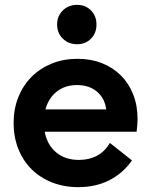

<svg xmlns="http://www.w3.org/2000/svg" viewBox="-20 -756 618 790"><path d="M302 14Q243 14 194 -5.5Q145 -25 110 -59.5Q75 -94 55.5 -143Q36 -192 36 -250Q36 -308 55.5 -356.5Q75 -405 110 -440Q145 -475 193 -494.5Q241 -514 299 -514Q354 -514 399.5 -496Q445 -478 477.5 -445.5Q510 -413 528 -367.5Q546 -322 546 -266Q546 -255 545 -242Q544 -229 542 -214H164Q174 -160 211 -129Q248 -98 305 -98Q347 -98 379.5 -115.5Q412 -133 432 -168L523 -96Q486 -43 430 -14.5Q374 14 302 14ZM297 -406Q248 -406 214 -379.5Q180 -353 167 -306H417Q411 -352 379 -379Q347 -406 297 -406ZM297 -574Q262 -574 238.5 -597Q215 -620 215 -655Q215 -690 238.5 -713Q262 -736 297 -736Q332 -736 354.5 -713Q377 -690 377 -655Q377 -620 354.5 -597Q332 -574 297 -574Z"/></svg>

Font: NT Somic Bold
Style: Regular
Weight: 700
Designer: Ravid Balaliev — lead type designer, mastering
Michael Voronin — secret advisor, marketing
Ivan Kovalenko — best boy
Foundry: NT Type
Version: Version 0.7